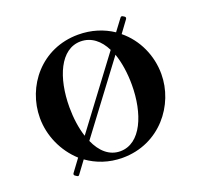

<svg xmlns="http://www.w3.org/2000/svg" viewBox="-98 -615 782 746"><g transform="rotate(-20 293.0 -242.0)"><path d="M486 -500 481 -503C477 -506 473 -506 470 -502L434 -454C395 -480 347 -496 292 -496C139 -496 42 -372 42 -242C42 -169 74 -97 129 -47L92 3C89 7 89 11 93 14L99 18C103 21 107 22 110 17L147 -33C186 -5 235 13 292 13C446 13 544 -115 544 -242C544 -318 511 -392 452 -440L488 -489C491 -494 490 -497 486 -500ZM164 -242C164 -364 208 -468 292 -468C336 -468 370 -440 391 -397L182 -118C170 -154 164 -198 164 -242ZM292 -14C247 -14 213 -45 192 -93L402 -373C415 -336 422 -290 422 -242C422 -123 378 -14 292 -14Z"/></g></svg>

Font: Shippori Mincho OTF
Style: Bold
Weight: 800
Designer: FONTDASU
Foundry: FONTDASU / Google Inc. / but / Adobe
Version: Version 3.300;hotconv 1.0.109;makeotfexe 2.5.65596